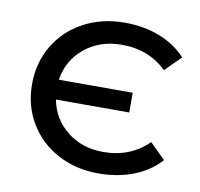

<svg xmlns="http://www.w3.org/2000/svg" viewBox="-66 -606 709 681"><g transform="rotate(10 288.5 -265.5)"><path d="M44 -265Q44 -343 81 -405Q118 -467 183.5 -502Q249 -537 330 -537Q400 -537 456.5 -515Q513 -493 552 -451L496 -395Q432 -458 334 -458Q256 -458 201 -413.5Q146 -369 135 -297H401V-226H137Q150 -157 204 -114.5Q258 -72 334 -72Q431 -72 496 -136L552 -81Q513 -38 456 -16Q399 6 330 6Q249 6 183.5 -29Q118 -64 81 -126Q44 -188 44 -265Z"/></g></svg>

Font: Montserrat Alternates Medium
Style: Regular
Weight: 500
Designer: Julieta Ulanovsky
Foundry: Julieta Ulanovsky
Version: Version 7.200